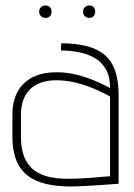

<svg xmlns="http://www.w3.org/2000/svg" viewBox="-20 -666 486 696"><path d="M145 -646Q135 -646 128.5 -640Q122 -634 122 -624Q122 -614 128.5 -607.5Q135 -601 145 -601Q155 -601 161 -607.5Q167 -614 167 -624Q167 -634 161 -640Q155 -646 145 -646ZM304 -646Q294 -646 287.5 -640Q281 -634 281 -624Q281 -614 287.5 -607.5Q294 -601 304 -601Q314 -601 319.5 -607.5Q325 -614 325 -624Q325 -634 319.5 -640Q314 -646 304 -646ZM379 -347Q351 -362 319.5 -375Q288 -388 254 -396Q220 -404 185 -404Q141 -404 110.5 -391.5Q80 -379 61 -358Q42 -337 33.5 -309.5Q25 -282 25 -252V-169Q25 -121 38.5 -86.5Q52 -52 79 -30.5Q106 -9 146 0.5Q186 10 238 10Q250 10 271.5 9Q293 8 317 6.5Q341 5 362.5 3.5Q384 2 397.5 1Q411 0 410 0V-320Q410 -376 396 -413Q382 -450 355 -470.5Q328 -491 289.5 -500Q251 -509 202 -509L201 -483Q235 -483 267 -476.5Q299 -470 324 -455.5Q349 -441 364 -414.5Q379 -388 379 -347ZM379 -316V-27Q380 -27 370.5 -26.5Q361 -26 345 -24.5Q329 -23 309.5 -21.5Q290 -20 271 -19Q252 -18 236 -18Q180 -17 144.5 -28.5Q109 -40 90 -61.5Q71 -83 63.5 -110Q56 -137 56 -167V-250Q56 -280 64.5 -303.5Q73 -327 89 -342.5Q105 -358 128.5 -366.5Q152 -375 182 -375Q218 -375 250 -367.5Q282 -360 314.5 -347Q347 -334 379 -316Z"/></svg>

Font: Advent Pro ExtraLight
Style: Regular
Weight: 250
Version: Version 3.000